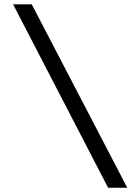

<svg xmlns="http://www.w3.org/2000/svg" viewBox="-20 -775 654 895"><path d="M41 -754.9H127.9L573.2 100.1H483.9Z"/></svg>

Font: IntelOne Mono
Style: Regular
Weight: 400
Designer: Fred Shallcrass
Foundry: Frere-Jones Type LLC
Version: Version 1.200;hotconv 1.1.0;makeotfexe 2.6.0;FJTRelease1.2